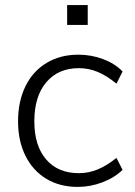

<svg xmlns="http://www.w3.org/2000/svg" viewBox="-20 -728 530 755"><path d="M51 -251Q51 -329 80 -388.5Q109 -448 163 -480.5Q217 -513 288 -513Q339 -513 385.5 -495.5Q432 -478 462 -447L438 -399Q399 -431 363.5 -445.5Q328 -460 290 -460Q209 -460 162 -404.5Q115 -349 115 -251Q115 -155 161.5 -101Q208 -47 290 -47Q328 -47 363.5 -61.5Q399 -76 438 -107L462 -60Q430 -29 382.5 -11Q335 7 286 7Q215 7 162 -25Q109 -57 80 -115.5Q51 -174 51 -251ZM325 -708V-630H244V-708Z"/></svg>

Font: Muli Light
Style: Regular
Weight: 300
Designer: Vernon Adams
Foundry: Vernon Adams
Version: Version 2.100